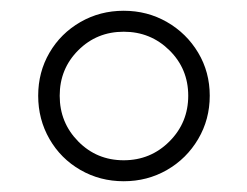

<svg xmlns="http://www.w3.org/2000/svg" viewBox="-20 -828 460 357"><path d="M51 -650Q51 -694 72 -730Q93 -766 129.5 -787Q166 -808 210 -808Q254 -808 290.5 -787Q327 -766 348.5 -730Q370 -694 370 -650Q370 -606 348.5 -569.5Q327 -533 290.5 -512Q254 -491 210 -491Q166 -491 129.5 -512Q93 -533 72 -569.5Q51 -606 51 -650ZM330 -650Q330 -700 295 -734.5Q260 -769 210 -769Q160 -769 125.5 -734.5Q91 -700 91 -650Q91 -600 125.5 -565Q160 -530 210 -530Q260 -530 295 -565Q330 -600 330 -650Z"/></svg>

Font: Barlow Light
Style: Regular
Weight: 300
Designer: Jeremy Tribby
Foundry: Tribby Type
Version: Version 1.422